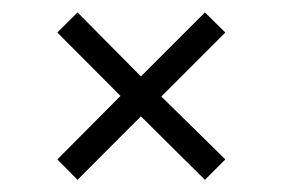

<svg xmlns="http://www.w3.org/2000/svg" viewBox="-20 -507 458 312"><path d="M73.2 -454.1 106 -486.8 209 -382.8 313 -486.8 346.2 -454.1 242.2 -350.1 346.2 -248 313 -214.8 209 -317.9 106 -214.8 73.2 -248 175.8 -351.1Z"/></svg>

Font: LT Hoop Light
Style: Regular
Weight: 300
Designer: Daniel Lyons
Foundry: LyonsType
Version: Version 1.000